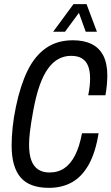

<svg xmlns="http://www.w3.org/2000/svg" viewBox="-20 -893 537 925"><path d="M216 12Q122 12 79 -38.5Q36 -89 36 -192Q36 -232 41 -280.5Q46 -329 57 -380Q78 -481 112.5 -552Q147 -623 201 -661Q255 -699 331 -699Q385 -699 422 -680.5Q459 -662 478 -624.5Q497 -587 497 -531Q497 -510 495 -486Q493 -462 488 -434H405Q410 -458 412 -478Q414 -498 414 -516Q414 -551 404.5 -575Q395 -599 375 -611.5Q355 -624 322 -624Q290 -624 262 -609Q234 -594 211 -562Q188 -530 170.5 -480Q153 -430 140 -359Q134 -326 130 -300.5Q126 -275 124 -256.5Q122 -238 121 -223.5Q120 -209 120 -197Q120 -150 131 -120.5Q142 -91 164 -76.5Q186 -62 218 -62Q260 -62 290.5 -83Q321 -104 342 -145.5Q363 -187 375 -251H455Q440 -158 407.5 -100Q375 -42 327 -15Q279 12 216 12ZM236 -740 334 -873H397L447 -740H393L349 -862H383L293 -740Z"/></svg>

Font: Archivo ExtraCondensed
Style: Italic
Weight: 400
Width: 2
Italic angle: -10°
Designer: Hector Gatti
Foundry: Omnibus-Type
Version: Version 2.001